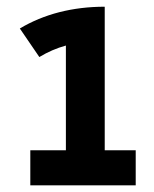

<svg xmlns="http://www.w3.org/2000/svg" viewBox="-20 -893 459 572"><path d="M70.3 -445.3H176.3V-757.3Q135.3 -746.1 97.2 -723.1L39.1 -808.1Q92.8 -840.3 156.7 -856.7Q220.7 -873 292 -873L291.5 -872.6H292V-445.3H384.3V-340.8H70.3Z"/></svg>

Font: Krona One
Style: Regular
Weight: 400
Version: Version 1.003